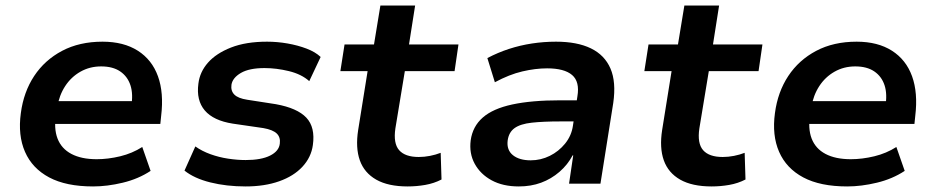

<svg xmlns="http://www.w3.org/2000/svg" viewBox="-20 -661 3368 691"><path d="M315 10Q218 10 157 -22.5Q96 -55 70 -114.5Q44 -174 55 -254Q65 -330 103 -387.5Q141 -445 203.5 -478Q266 -511 349 -511Q425 -511 476 -478.5Q527 -446 548.5 -386.5Q570 -327 560 -244L557 -215H156L168 -297H470L452 -276Q460 -322 449.5 -354Q439 -386 412.5 -404Q386 -422 344 -422Q303 -422 269.5 -403Q236 -384 214.5 -351Q193 -318 186 -275L182 -252Q173 -199 187 -162.5Q201 -126 237 -107Q273 -88 328 -88Q369 -88 412.5 -98.5Q456 -109 492 -132L522 -46Q478 -17 422 -3.5Q366 10 315 10Z M864 10Q795 10 737 -4.5Q679 -19 644 -47L683 -134Q707 -117 737.5 -106Q768 -95 801 -90Q834 -85 864 -85Q920 -85 952 -101Q984 -117 987 -144Q990 -167 976 -180.5Q962 -194 928 -200L818 -216Q748 -227 717 -263.5Q686 -300 694 -360Q699 -402 728.5 -435.5Q758 -469 811.5 -490Q865 -511 941 -511Q978 -511 1015 -504.5Q1052 -498 1083.5 -486Q1115 -474 1134 -456L1093 -369Q1065 -394 1020 -405Q975 -416 932 -416Q877 -416 847 -398.5Q817 -381 813 -356Q810 -334 823.5 -320.5Q837 -307 870 -302L973 -286Q1050 -272 1082.5 -237.5Q1115 -203 1106 -139Q1100 -95 1068.5 -61Q1037 -27 984.5 -8.5Q932 10 864 10Z M1447 10Q1377 10 1334 -14.5Q1291 -39 1275 -84Q1259 -129 1269 -193L1303 -405H1205L1220 -501H1326L1349 -641H1474L1452 -501H1630L1616 -405H1437L1403 -199Q1395 -145 1416.5 -120.5Q1438 -96 1487 -96Q1507 -96 1527.5 -100Q1548 -104 1566 -111L1569 -15Q1542 -1 1510.5 4.5Q1479 10 1447 10Z M1847 10Q1790 10 1749.5 -12Q1709 -34 1688.5 -71.5Q1668 -109 1674 -156Q1681 -206 1717.5 -238Q1754 -270 1823.5 -285Q1893 -300 1996 -300H2074L2063 -224H1996Q1935 -224 1894 -219.5Q1853 -215 1832 -200Q1811 -185 1807 -155Q1803 -121 1826 -102.5Q1849 -84 1890 -84Q1926 -84 1958.5 -100Q1991 -116 2014 -144.5Q2037 -173 2042 -209L2058 -314Q2067 -367 2039 -391Q2011 -415 1949 -415Q1907 -415 1860 -404Q1813 -393 1761 -365L1734 -452Q1772 -472 1812 -485Q1852 -498 1894.5 -504.5Q1937 -511 1981 -511Q2057 -511 2106.5 -487Q2156 -463 2177 -414.5Q2198 -366 2187 -290L2141 0H2028L2043 -102H2041Q2023 -68 1993.5 -42.5Q1964 -17 1927.5 -3.5Q1891 10 1847 10Z M2541 10Q2471 10 2428 -14.5Q2385 -39 2369 -84Q2353 -129 2363 -193L2397 -405H2299L2314 -501H2420L2443 -641H2568L2546 -501H2724L2710 -405H2531L2497 -199Q2489 -145 2510.5 -120.5Q2532 -96 2581 -96Q2601 -96 2621.5 -100Q2642 -104 2660 -111L2663 -15Q2636 -1 2604.5 4.5Q2573 10 2541 10Z M3029 10Q2932 10 2871 -22.5Q2810 -55 2784 -114.5Q2758 -174 2769 -254Q2779 -330 2817 -387.5Q2855 -445 2917.5 -478Q2980 -511 3063 -511Q3139 -511 3190 -478.5Q3241 -446 3262.5 -386.5Q3284 -327 3274 -244L3271 -215H2870L2882 -297H3184L3166 -276Q3174 -322 3163.5 -354Q3153 -386 3126.5 -404Q3100 -422 3058 -422Q3017 -422 2983.5 -403Q2950 -384 2928.5 -351Q2907 -318 2900 -275L2896 -252Q2887 -199 2901 -162.5Q2915 -126 2951 -107Q2987 -88 3042 -88Q3083 -88 3126.5 -98.5Q3170 -109 3206 -132L3236 -46Q3192 -17 3136 -3.5Q3080 10 3029 10Z"/></svg>

Font: Nunito Sans 7pt
Style: Bold Italic
Weight: 700
Italic angle: -9°
Version: Version 3.101;gftools[0.9.27]